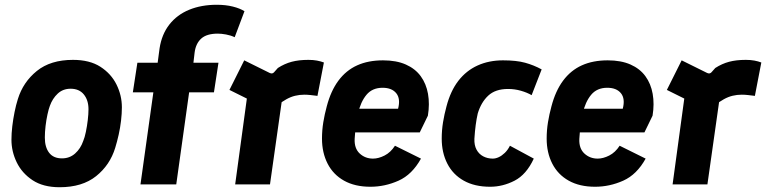

<svg xmlns="http://www.w3.org/2000/svg" viewBox="-20 -773 3212 805"><path d="M230 12Q161 12 116.5 -17.5Q72 -47 50 -92.5Q28 -138 28 -187Q28 -214 31.5 -243.5Q35 -273 41 -303Q47 -333 55 -358Q77 -429 134.5 -475.5Q192 -522 286 -522Q356 -522 401 -493Q446 -464 468.5 -418.5Q491 -373 491 -323Q491 -297 487.5 -267Q484 -237 477.5 -208Q471 -179 463 -153Q441 -81 383 -34.5Q325 12 230 12ZM240 -109Q272 -109 295 -129.5Q318 -150 329 -182Q335 -196 340 -220Q345 -244 348 -269.5Q351 -295 351 -315Q351 -353 331.5 -377Q312 -401 276 -401Q244 -401 222 -380.5Q200 -360 189 -329Q184 -316 179 -293Q174 -270 171 -244.5Q168 -219 168 -196Q168 -156 186 -132.5Q204 -109 240 -109Z M569 0 623 -386H537L556 -510H641L649 -570Q658 -629 690 -670Q722 -711 773 -732Q824 -753 889 -753Q926 -753 956 -745.5Q986 -738 1005 -726L964 -617Q947 -625 927.5 -628.5Q908 -632 893 -632Q847 -632 824 -611.5Q801 -591 796 -553L791 -510H896L877 -386H773L719 0Z M966 0 1027 -448 1089 -323 942 -396 1004 -520 1111 -467Q1122 -462 1129 -470L1145 -488Q1173 -506 1203 -514Q1233 -522 1273 -522Q1293 -522 1309 -519Q1325 -516 1338 -511L1311 -371Q1296 -373 1282 -374.5Q1268 -376 1256 -376Q1236 -376 1217.5 -371.5Q1199 -367 1181 -357Q1163 -347 1144 -332L1166 -381L1112 0Z M1533 10Q1468 10 1422.5 -15.5Q1377 -41 1353.5 -87Q1330 -133 1330 -192Q1330 -227 1335.5 -260.5Q1341 -294 1350 -327Q1367 -392 1399 -435Q1431 -478 1477.5 -499Q1524 -520 1586 -520Q1642 -520 1681.5 -502.5Q1721 -485 1744 -453.5Q1767 -422 1774.5 -379.5Q1782 -337 1774 -288L1740 -218H1441L1453 -317H1649Q1660 -359 1641.5 -382Q1623 -405 1584 -405Q1541 -405 1516.5 -375.5Q1492 -346 1481 -297Q1476 -275 1472.5 -249Q1469 -223 1467 -191Q1465 -151 1488 -129.5Q1511 -108 1544 -108Q1567 -108 1592.5 -121Q1618 -134 1636 -162L1745 -108Q1708 -41 1651 -15.5Q1594 10 1533 10Z M2035 10Q1970 10 1924.5 -15.5Q1879 -41 1855.5 -87Q1832 -133 1832 -192Q1832 -227 1837.5 -260.5Q1843 -294 1852 -327Q1869 -392 1902 -434.5Q1935 -477 1982.5 -498.5Q2030 -520 2089 -520Q2145 -520 2181.5 -510Q2218 -500 2251 -482L2209 -374Q2190 -385 2164 -392.5Q2138 -400 2110 -400Q2057 -400 2027 -372Q1997 -344 1983 -297Q1978 -275 1974.5 -249Q1971 -223 1969 -191Q1968 -164 1978 -145.5Q1988 -127 2006 -117.5Q2024 -108 2046 -108Q2058 -108 2071 -114Q2084 -120 2096.5 -132Q2109 -144 2118 -162L2218 -108Q2187 -41 2137.5 -15.5Q2088 10 2035 10Z M2475 10Q2410 10 2364.5 -15.5Q2319 -41 2295.5 -87Q2272 -133 2272 -192Q2272 -227 2277.5 -260.5Q2283 -294 2292 -327Q2309 -392 2341 -435Q2373 -478 2419.5 -499Q2466 -520 2528 -520Q2584 -520 2623.5 -502.5Q2663 -485 2686 -453.5Q2709 -422 2716.5 -379.5Q2724 -337 2716 -288L2682 -218H2383L2395 -317H2591Q2602 -359 2583.5 -382Q2565 -405 2526 -405Q2483 -405 2458.5 -375.5Q2434 -346 2423 -297Q2418 -275 2414.5 -249Q2411 -223 2409 -191Q2407 -151 2430 -129.5Q2453 -108 2486 -108Q2509 -108 2534.5 -121Q2560 -134 2578 -162L2687 -108Q2650 -41 2593 -15.5Q2536 10 2475 10Z M2800 0 2861 -448 2923 -323 2776 -396 2838 -520 2945 -467Q2956 -462 2963 -470L2979 -488Q3007 -506 3037 -514Q3067 -522 3107 -522Q3127 -522 3143 -519Q3159 -516 3172 -511L3145 -371Q3130 -373 3116 -374.5Q3102 -376 3090 -376Q3070 -376 3051.5 -371.5Q3033 -367 3015 -357Q2997 -347 2978 -332L3000 -381L2946 0Z"/></svg>

Font: Finlandica
Style: Italic
Weight: 400
Italic angle: -8°
Designer: Niklas Ekholm, Juho Hiilivirta, Jaakko Suomalainen
Foundry: Helsinki Type Studio
Version: Version 1.064